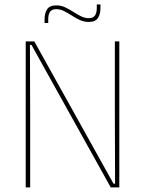

<svg xmlns="http://www.w3.org/2000/svg" viewBox="-20 -820 634 840"><path d="M130 -639 476.5 -16.5H483.5L482.5 -305.5V-639H502V0H464.5L118 -623H111L112 -313V0H92.5V-639ZM368 -724Q347.5 -724 329.2 -732.5Q311 -741 294 -752Q277 -763 260.2 -771.5Q243.5 -780 226 -780Q207 -780 199 -768.5Q191 -757 191 -735V-719.5H175V-735.5Q175 -762 186 -779.2Q197 -796.5 226.5 -796.5Q247 -796.5 265 -788Q283 -779.5 300 -768.5Q317 -757.5 334 -749Q351 -740.5 368.5 -740.5Q387.5 -740.5 395.5 -752.2Q403.5 -764 403.5 -785.5V-800.5H419.5V-784.5Q419.5 -758.5 408.5 -741.2Q397.5 -724 368 -724Z"/></svg>

Font: Anek Telugu Thin
Style: Regular
Weight: 250
Version: Version 1.003